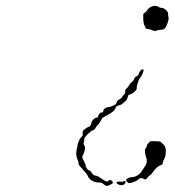

<svg xmlns="http://www.w3.org/2000/svg" viewBox="-20 -617 591 650"><path d="M398 -3Q403 -5 404 -4.5Q405 -4 405 -1Q405 3 401 6.5Q397 10 393 10Q382 10 376 4Q371 -1 380 -2Q383 -2 387 -2Q394 -1 398 -3ZM483 -133 489 -139H506L522 -138L529 -132Q535 -127 537.5 -122.5Q540 -118 541 -113Q542 -108 541 -99Q540 -85 536 -79Q532 -73 531 -66Q531 -63 530 -61.5Q529 -60 527.5 -59Q526 -58 522 -57Q510 -52 499 -36Q493 -27 487.5 -23.5Q482 -20 479 -15Q473 -6 466 -12Q463 -14 457 -14Q451 -14 448 -9Q445 -6 434.5 -1.5Q424 3 417 3Q414 3 410 -1.5Q406 -6 407 -8.5Q408 -11 414 -14Q420 -17 424 -17Q440 -17 453 -29Q458 -34 462.5 -41.5Q467 -49 472 -56Q477 -63 477 -71Q477 -79 474.5 -85.5Q472 -92 471 -102.5Q470 -113 473.5 -116Q477 -119 477 -123Q477 -127 483 -133ZM454 -376Q457 -381 461 -382Q465 -383 466 -380Q467 -378 462.5 -367.5Q458 -357 454 -353Q452 -351 449.5 -345Q447 -339 445 -332Q443 -325 443 -321Q443 -314 440.5 -311.5Q438 -309 432.5 -304Q427 -299 420.5 -297.5Q414 -296 413 -291Q411 -279 404 -274Q400 -271 395 -266.5Q390 -262 386 -261Q378 -260 375.5 -258Q373 -256 371 -251Q369 -244 360.5 -238Q352 -232 347 -229Q332 -222 327.5 -218Q323 -214 319 -204Q315 -197 311 -194Q307 -191 303.5 -184Q300 -177 294.5 -176Q289 -175 277 -163Q265 -151 265 -144.5Q265 -138 263.5 -134Q262 -130 266 -124Q271 -115 263 -97L258 -85L261 -78Q264 -71 267 -65.5Q270 -60 270 -57Q270 -53 274 -47Q278 -41 282 -40Q287 -38 291.5 -31Q296 -24 299 -23.5Q302 -23 306 -22Q314 -20 330 -8Q342 1 347 -5Q352 -11 359.5 -4Q367 3 352 9Q344 13 340.5 12.5Q337 12 330 6Q323 0 316 1Q308 1 300 -1.5Q292 -4 286 -9Q280 -14 278 -20Q274 -29 258 -46Q246 -58 246 -63Q246 -67 245 -71Q238 -86 238 -98Q238 -102 239.5 -110.5Q241 -119 243 -127.5Q245 -136 247 -140Q250 -148 255.5 -153Q261 -158 260 -164.5Q259 -171 261 -174Q263 -177 270 -182Q277 -187 281.5 -188Q286 -189 288.5 -198Q291 -207 293 -209Q301 -219 308 -219Q312 -219 312 -222Q312 -225 315.5 -230.5Q319 -236 324 -236Q329 -236 329.5 -241Q330 -246 335 -250Q340 -254 346 -254Q350 -254 361 -258.5Q372 -263 373 -266Q374 -268 376 -273Q378 -278 384 -280.5Q390 -283 392.5 -287.5Q395 -292 400 -297Q405 -302 404 -307.5Q403 -313 408.5 -317.5Q414 -322 418 -329.5Q422 -337 426.5 -339.5Q431 -342 434 -349.5Q437 -357 442.5 -359Q448 -361 449 -365.5Q450 -370 454 -376ZM500 -597Q509 -599 520 -592Q525 -590 529.5 -590Q534 -590 541.5 -583.5Q549 -577 549 -570.5Q549 -564 550.5 -558.5Q552 -553 548 -541Q543 -526 538 -521Q533 -516 522 -516Q513 -515 508.5 -513Q504 -511 495.5 -514.5Q487 -518 481 -519Q476 -519 474.5 -520.5Q473 -522 470 -529Q465 -538 465 -554V-570L470 -574Q476 -578 479 -583Q484 -593 500 -597Z"/></svg>

Font: TT2020 Style D
Style: Italic
Weight: 400
Italic angle: -15°
Version: Version 0.2.000